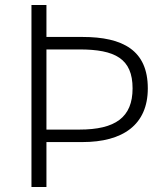

<svg xmlns="http://www.w3.org/2000/svg" viewBox="-20 -749 670 769"><path d="M106 0H166V-180H310C472 -180 572 -249 572 -395C572 -547 473 -601 310 -601H166V-729H106ZM166 -230V-551H298C441 -551 511 -514 511 -395C511 -279 442 -230 298 -230Z"/></svg>

Font: Noto Sans CJK SC Light
Style: Regular
Weight: 300
Designer: Ryoko NISHIZUKA 西塚涼子 (kana, bopomofo & ideographs); Paul D. Hunt (Latin, Greek & Cyrillic); Sandoll Communications 산돌커뮤니
Foundry: Adobe
Version: Version 2.004;hotconv 1.0.118;makeotfexe 2.5.65603